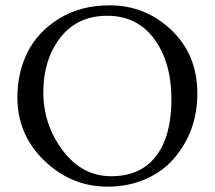

<svg xmlns="http://www.w3.org/2000/svg" viewBox="-20 -684 803 718"><path d="M563 -99.5Q621 -174 621 -312.5Q621 -451 557 -538Q493 -625 381 -625Q269 -625 205.5 -543Q142 -461 142 -339.5Q142 -218 214.5 -121.5Q287 -25 396 -25Q505 -25 563 -99.5ZM45 -320Q45 -413 83.5 -489.5Q122 -566 202 -615Q282 -664 390 -664Q524 -664 621 -571.5Q718 -479 718 -335Q718 -194 632 -93Q591 -44 526 -15Q461 14 382 14Q247 14 146 -83Q45 -180 45 -320Z"/></svg>

Font: EB Garamond
Style: Regular
Weight: 400
Version: Version 0.012